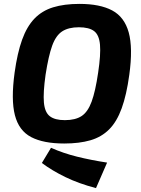

<svg xmlns="http://www.w3.org/2000/svg" viewBox="-20 -724 723 986"><path d="M388 -704Q493 -704 556 -670.5Q619 -637 641 -557.5Q663 -478 644 -340Q630 -237 605 -168Q580 -99 540.5 -59.5Q501 -20 444 -3.5Q387 13 310 13Q203 13 140 -20Q77 -53 56.5 -132.5Q36 -212 55 -351Q69 -452 93.5 -520Q118 -588 157 -628.5Q196 -669 253 -686.5Q310 -704 388 -704ZM242 35Q305 63 375.5 80.5Q446 98 530 111L473 242Q385 219 316 185.5Q247 152 195 113ZM385 -584Q332 -584 299.5 -563Q267 -542 248 -489.5Q229 -437 214 -340Q201 -248 205.5 -197.5Q210 -147 236 -127Q262 -107 313 -107Q367 -107 399 -128Q431 -149 450.5 -202Q470 -255 484 -351Q498 -444 493.5 -494.5Q489 -545 463 -564.5Q437 -584 385 -584Z"/></svg>

Font: Exo 2
Style: Bold Italic
Weight: 700
Italic angle: -8°
Designer: Natanael Gama
Foundry: Natanael Gama
Version: Version 2.010